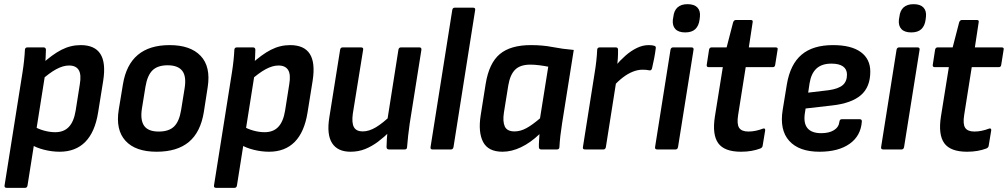

<svg xmlns="http://www.w3.org/2000/svg" viewBox="-20 -720 4856 925"><path d="M267.2 11Q230.5 11 192.3 1.4Q154 -8.3 130.3 -23.9L141.9 -112Q164 -98.5 192 -90.8Q219.9 -83.1 246 -83.1Q287.7 -83.1 311.8 -108.7Q336 -134.3 344.5 -187.2L364.4 -313.1Q372.6 -360.7 359.3 -382.5Q346 -404.4 312.7 -404.4Q284.1 -404.4 250.8 -386.5Q217.6 -368.5 174.6 -330.1L179.4 -409.5Q231.7 -457.3 275.9 -480Q320.1 -502.7 368.7 -502.7Q436.5 -502.7 463.6 -460.2Q490.8 -417.8 477.2 -330.9L452.7 -178.4Q437.7 -84 391 -36.5Q344.2 11 267.2 11ZM12.1 185Q0.5 185 1.9 173.9L88.5 -371.6Q93.3 -402.1 96.1 -429.4Q99 -456.8 100 -479.9Q100.7 -491.7 112.4 -491.7H189.4Q200.8 -491.7 201.2 -480.5Q200.9 -466.8 199.9 -444.7Q198.9 -422.7 196.9 -407.1L197.1 -359.9L112.5 173.9Q110.5 185 100.8 185Z M734.5 11Q632.6 11 584.5 -41.8Q536.3 -94.7 552.1 -191.8L572.3 -314.1Q603.3 -502.7 797.1 -502.7Q897.5 -502.7 946.7 -450.8Q996 -398.9 980.6 -300.1L962 -180.2Q946.3 -83.3 889.9 -36.1Q833.5 11 734.5 11ZM744.7 -86.2Q793.4 -86.2 818.5 -110.4Q843.5 -134.6 852.5 -189.7L869.3 -293.8Q878.9 -351.8 858.2 -378.6Q837.5 -405.5 787.7 -405.5Q739.4 -405.5 714.6 -381.1Q689.8 -356.7 680.8 -302.2L663.7 -196.9Q655.1 -141.5 674.5 -113.8Q694 -86.2 744.7 -86.2Z M1276.2 11Q1239.5 11 1201.3 1.4Q1163 -8.3 1139.3 -23.9L1150.9 -112Q1173 -98.5 1201 -90.8Q1228.9 -83.1 1255 -83.1Q1296.7 -83.1 1320.8 -108.7Q1345 -134.3 1353.5 -187.2L1373.4 -313.1Q1381.6 -360.7 1368.3 -382.5Q1355 -404.4 1321.7 -404.4Q1293.1 -404.4 1259.8 -386.5Q1226.6 -368.5 1183.6 -330.1L1188.4 -409.5Q1240.7 -457.3 1284.9 -480Q1329.1 -502.7 1377.7 -502.7Q1445.5 -502.7 1472.6 -460.2Q1499.8 -417.8 1486.2 -330.9L1461.7 -178.4Q1446.7 -84 1400 -36.5Q1353.2 11 1276.2 11ZM1021.1 185Q1009.5 185 1010.9 173.9L1097.5 -371.6Q1102.3 -402.1 1105.1 -429.4Q1108 -456.8 1109 -479.9Q1109.7 -491.7 1121.4 -491.7H1198.4Q1209.8 -491.7 1210.2 -480.5Q1209.9 -466.8 1208.9 -444.7Q1207.9 -422.7 1205.9 -407.1L1206.1 -359.9L1121.5 173.9Q1119.5 185 1109.8 185Z M1668.8 11Q1606.3 11 1579.8 -30.6Q1553.3 -72.3 1566.6 -154.4L1618.6 -480.5Q1620.6 -491.7 1631.1 -491.7H1718.8Q1731.9 -491.7 1729.5 -480.5L1679.7 -171.7Q1673.8 -128 1685.1 -107.5Q1696.5 -86.9 1727.4 -86.9Q1758.1 -86.9 1791.7 -107.2Q1825.3 -127.5 1866.4 -167.4L1860.6 -89Q1831.6 -60.2 1801.5 -37.5Q1771.4 -14.9 1739 -1.9Q1706.6 11 1668.8 11ZM1854 0Q1842.9 0 1842.2 -11.1Q1842.5 -29.7 1843.8 -50.6Q1845.1 -71.6 1847.8 -92.2L1845.3 -136.2L1899.5 -480.5Q1901.5 -491.7 1912 -491.7H2000.4Q2011.5 -491.7 2010.2 -479.9L1953.8 -124.6Q1949.5 -94.8 1946.3 -66Q1943.1 -37.1 1941.1 -11.1Q1940.7 0 1929.7 0Z M2063.4 0Q2052.3 0 2054.3 -11.8L2158.9 -671.9Q2160.9 -683 2170.7 -683H2259Q2271.2 -683 2269.2 -671.9L2164.9 -11.8Q2162.5 0 2153.1 0Z M2400.9 11Q2332 11 2307.4 -36.2Q2282.9 -83.3 2295.9 -165.3L2320 -317Q2336.3 -416.1 2387.9 -459.4Q2439.6 -502.7 2537.6 -502.7Q2594.8 -502.7 2642.5 -493.3Q2690.1 -484 2744.2 -479.4L2687.8 -124.6Q2682.8 -92.9 2679.6 -65Q2676.5 -37.1 2675.1 -11.1Q2674.7 0 2663 0H2587.3Q2576.9 0 2576.2 -11.1Q2575.8 -25.4 2577 -41.6Q2578.1 -57.9 2579.1 -73.8Q2535.9 -32.6 2490.4 -10.8Q2444.9 11 2400.9 11ZM2459 -86.9Q2487 -86.9 2515.5 -102.3Q2544.1 -117.7 2581.6 -149.9L2621.3 -398.7Q2601.3 -402.7 2578.5 -405.6Q2555.7 -408.6 2535.1 -408.6Q2486.9 -408.6 2462.4 -384.9Q2437.8 -361.2 2428.9 -309.2L2407.7 -177.5Q2401.1 -134.5 2412 -110.7Q2422.9 -86.9 2459 -86.9Z M2798.4 0Q2786.3 0 2788.3 -11.1L2844.9 -369Q2849.9 -399.1 2852.9 -426.8Q2856 -454.5 2857 -479.9Q2857.7 -491.7 2869.4 -491.7H2946.4Q2957.2 -491.7 2957.5 -481.1Q2957.9 -462.6 2956.6 -439.9Q2955.3 -417.2 2952 -397.2L2952.2 -349L2898.9 -11.1Q2896.5 0 2887.1 0ZM2935 -303.7 2944 -401.2Q2967.3 -428.9 2993.5 -452Q3019.7 -475.1 3048.2 -488.9Q3076.8 -502.7 3105 -502.7Q3123.4 -502.7 3132.4 -499.3Q3137.5 -497.6 3138.8 -494.5Q3140.1 -491.5 3139.1 -485.8Q3136.4 -464.2 3131.6 -438.9Q3126.9 -413.6 3121.2 -390.3Q3117.8 -378.9 3107.7 -381.2Q3101.1 -382.8 3093.6 -383.5Q3086.1 -384.2 3075.1 -384.2Q3052.7 -384.2 3028.6 -374.6Q3004.5 -365 2980.8 -346.8Q2957 -328.6 2935 -303.7Z M3146.1 0Q3134 0 3136 -11.8L3210.3 -480.5Q3212.7 -491.7 3222.8 -491.7H3310.8Q3323 -491.7 3321.3 -480.5L3246.6 -11.8Q3244.3 0 3234.8 0ZM3281.2 -563.8Q3249.1 -563.8 3233.9 -579.8Q3218.6 -595.9 3221.6 -625.2L3224 -639.2Q3227.1 -668.8 3244.2 -684.4Q3261.3 -699.9 3292.4 -699.9Q3324.5 -699.9 3339.8 -683.9Q3355.1 -667.9 3352 -639.2L3350.3 -625.2Q3346.5 -595.6 3329.8 -579.7Q3313 -563.8 3281.2 -563.8Z M3550 11Q3469.7 11 3440.1 -30.3Q3410.6 -71.6 3424.1 -158.3L3462.3 -396.5H3394.6Q3383.1 -396.5 3384.8 -407.6L3396 -480.5Q3398.3 -491.7 3408.4 -491.7H3480.7L3511.9 -612.2Q3515.9 -623.7 3525.4 -623.7H3597.1Q3608.9 -623.7 3605.9 -611.9L3587.6 -491.7H3716.4Q3729.2 -491.7 3726.2 -480.5L3714.6 -407.6Q3713.2 -396.5 3703.2 -396.5H3572.6L3536.1 -166Q3529.1 -122.4 3540.9 -104.3Q3552.7 -86.3 3585.7 -86.3Q3603.5 -86.3 3621.2 -90.1Q3638.9 -93.8 3655 -100.1Q3661 -102.5 3664.1 -100.1Q3667.1 -97.8 3666.4 -91.7L3654.2 -17.8Q3653.2 -9 3643 -4.6Q3623.6 2.7 3600.4 6.9Q3577.2 11 3550 11Z M3928.3 11Q3829.4 11 3782.2 -41.4Q3735 -93.8 3750.8 -190.9L3771 -314.4Q3787.3 -410.4 3841.8 -456.5Q3896.2 -502.7 3993.3 -502.7Q4080.8 -502.7 4126.8 -469.3Q4172.8 -435.9 4172.8 -374.8Q4172.8 -300.6 4127.4 -261.5Q4082 -222.5 3990.3 -212.1L3861.2 -197.3L3857.3 -172.7Q3850.6 -125.2 3870.8 -101.8Q3891 -78.4 3936.4 -78.4Q3974.4 -78.4 3997.7 -92.9Q4021.1 -107.3 4024.1 -133.9Q4025.4 -145.7 4035.8 -145.7H4121.7Q4132.8 -145.7 4132.1 -134.6Q4127.3 -65.4 4073.2 -27.2Q4019.2 11 3928.3 11ZM3873.6 -273.7 3972.9 -285.5Q4019 -292.1 4039.8 -309.7Q4060.5 -327.4 4060.5 -360.6Q4060.5 -386.3 4041.5 -399.9Q4022.5 -413.5 3985.6 -413.5Q3939.2 -413.5 3913.5 -389.8Q3887.8 -366.1 3880.2 -318.4Z M4235.1 0Q4223 0 4225 -11.8L4299.3 -480.5Q4301.7 -491.7 4311.8 -491.7H4399.8Q4412 -491.7 4410.3 -480.5L4335.6 -11.8Q4333.3 0 4323.8 0ZM4370.2 -563.8Q4338.1 -563.8 4322.9 -579.8Q4307.6 -595.9 4310.6 -625.2L4313 -639.2Q4316.1 -668.8 4333.2 -684.4Q4350.3 -699.9 4381.4 -699.9Q4413.5 -699.9 4428.8 -683.9Q4444.1 -667.9 4441 -639.2L4439.3 -625.2Q4435.5 -595.6 4418.8 -579.7Q4402 -563.8 4370.2 -563.8Z M4639 11Q4558.7 11 4529.1 -30.3Q4499.6 -71.6 4513.1 -158.3L4551.3 -396.5H4483.6Q4472.1 -396.5 4473.8 -407.6L4485 -480.5Q4487.3 -491.7 4497.4 -491.7H4569.7L4600.9 -612.2Q4604.9 -623.7 4614.4 -623.7H4686.1Q4697.9 -623.7 4694.9 -611.9L4676.6 -491.7H4805.4Q4818.2 -491.7 4815.2 -480.5L4803.6 -407.6Q4802.2 -396.5 4792.2 -396.5H4661.6L4625.1 -166Q4618.1 -122.4 4629.9 -104.3Q4641.7 -86.3 4674.7 -86.3Q4692.5 -86.3 4710.2 -90.1Q4727.9 -93.8 4744 -100.1Q4750 -102.5 4753.1 -100.1Q4756.1 -97.8 4755.4 -91.7L4743.2 -17.8Q4742.2 -9 4732 -4.6Q4712.6 2.7 4689.4 6.9Q4666.2 11 4639 11Z"/></svg>

Font: Sofia Sans Semi Condensed
Style: Italic
Weight: 400
Italic angle: -9°
Designer: Botio Nikoltchev, Ani Petrova
Foundry: lettersoup
Version: Version 4.101